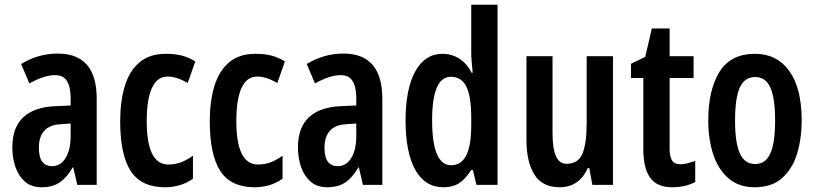

<svg xmlns="http://www.w3.org/2000/svg" viewBox="-20 -873 3440 810"><path d="M224 -647Q388 -647 388 -456V-93H306L289 -167H287Q263 -125 232.5 -104Q202 -83 156 -83Q112 -83 85 -107Q58 -131 45 -169Q32 -207 32 -251Q32 -335 78 -378Q124 -421 211 -425L278 -428V-459Q278 -506 262.5 -531Q247 -556 213 -556Q166 -556 104 -521L69 -603Q141 -647 224 -647ZM237 -349Q190 -347 167 -321.5Q144 -296 144 -251Q144 -209 158.5 -190.5Q173 -172 200 -172Q235 -172 256.5 -206Q278 -240 278 -300V-352Z M676 -83Q576 -83 531.5 -151.5Q487 -220 487 -361Q487 -446 506.5 -510Q526 -574 568.5 -610Q611 -646 679 -646Q722 -646 751 -637.5Q780 -629 804 -614L772 -523Q725 -550 687 -550Q643 -550 621 -502Q599 -454 599 -362Q599 -179 690 -179Q719 -179 743 -188Q767 -197 794 -216V-119Q767 -100 737.5 -91.5Q708 -83 676 -83Z M1054 -83Q954 -83 909.5 -151.5Q865 -220 865 -361Q865 -446 884.5 -510Q904 -574 946.5 -610Q989 -646 1057 -646Q1100 -646 1129 -637.5Q1158 -629 1182 -614L1150 -523Q1103 -550 1065 -550Q1021 -550 999 -502Q977 -454 977 -362Q977 -179 1068 -179Q1097 -179 1121 -188Q1145 -197 1172 -216V-119Q1145 -100 1115.5 -91.5Q1086 -83 1054 -83Z M1429 -647Q1593 -647 1593 -456V-93H1511L1494 -167H1492Q1468 -125 1437.5 -104Q1407 -83 1361 -83Q1317 -83 1290 -107Q1263 -131 1250 -169Q1237 -207 1237 -251Q1237 -335 1283 -378Q1329 -421 1416 -425L1483 -428V-459Q1483 -506 1467.5 -531Q1452 -556 1418 -556Q1371 -556 1309 -521L1274 -603Q1346 -647 1429 -647ZM1442 -349Q1395 -347 1372 -321.5Q1349 -296 1349 -251Q1349 -209 1363.5 -190.5Q1378 -172 1405 -172Q1440 -172 1461.5 -206Q1483 -240 1483 -300V-352Z M1851 -83Q1773 -83 1732 -156.5Q1691 -230 1691 -364Q1691 -498 1732 -572Q1773 -646 1847 -646Q1885 -646 1917 -626Q1949 -606 1970 -566H1974Q1972 -593 1970 -613Q1968 -633 1968 -652V-853H2079V-93H1990L1975 -156H1968Q1945 -119 1918 -101Q1891 -83 1851 -83ZM1883 -176Q1926 -176 1947 -217.5Q1968 -259 1968 -345V-376Q1968 -466 1947.5 -507.5Q1927 -549 1882 -549Q1842 -549 1822.5 -502.5Q1803 -456 1803 -366Q1803 -176 1883 -176Z M2566 -636V-93H2479L2466 -164H2460Q2423 -83 2341 -83Q2268 -83 2234.5 -136.5Q2201 -190 2201 -282V-636H2311V-311Q2311 -182 2369 -182Q2420 -182 2437.5 -225.5Q2455 -269 2455 -354V-636Z M2851 -180Q2865 -180 2880 -184Q2895 -188 2913 -194V-105Q2871 -83 2816 -83Q2752 -83 2723 -123Q2694 -163 2694 -244V-544H2642V-604L2702 -633L2730 -753H2805V-636H2906V-544H2805V-246Q2805 -213 2815 -196.5Q2825 -180 2851 -180Z M3362 -365Q3362 -286 3342 -222.5Q3322 -159 3278.5 -121Q3235 -83 3164 -83Q3097 -83 3053.5 -120.5Q3010 -158 2989 -221.5Q2968 -285 2968 -365Q2968 -493 3015 -569.5Q3062 -646 3166 -646Q3257 -646 3309.5 -574Q3362 -502 3362 -365ZM3081 -364Q3081 -272 3101 -226.5Q3121 -181 3166 -181Q3210 -181 3230 -226Q3250 -271 3250 -365Q3250 -459 3230 -503.5Q3210 -548 3166 -548Q3121 -548 3101 -503.5Q3081 -459 3081 -364Z"/></svg>

Font: Noto Sans Kannada UI ExtraCondensed SemiBold
Style: Regular
Weight: 600
Width: 2
Designer: Jelle Bosma - Monotype Design Team
Foundry: Monotype Imaging Inc.
Version: Version 2.005; ttfautohint (v1.8.4.7-5d5b)